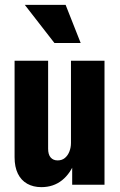

<svg xmlns="http://www.w3.org/2000/svg" viewBox="-20 -760 494 790"><path d="M150 10Q117 10 92 -4Q67 -18 53.5 -45.5Q40 -73 40 -113V-510H178V-148Q178 -124 188.5 -112Q199 -100 217 -100Q235 -100 247 -110Q259 -120 265.5 -136.5Q272 -153 272 -172L290 -99Q271 -47 235.5 -18.5Q200 10 150 10ZM277 0V-96H272V-510H410V0ZM204 -583 82 -740H250L312 -583Z"/></svg>

Font: Instrument Sans Condensed
Style: Bold
Weight: 700
Width: 3
Designer: Rodrigo Fuenzalida
Foundry: fragTYPE
Version: Version 1.000;gftools[0.9.28]